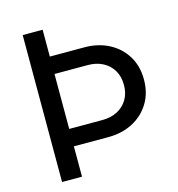

<svg xmlns="http://www.w3.org/2000/svg" viewBox="-104 -785 814 876"><g transform="rotate(-15 303.0 -347.0)"><path d="M145 -143.2V-225.5H333.8Q372.9 -225.5 403.5 -241.2Q434 -257 451.6 -286Q469.2 -315.1 469.2 -355.2Q469.2 -395.4 451.6 -424.5Q434 -453.5 403.5 -469.3Q372.9 -485 333.8 -485H145V-567.2H339.5Q403.5 -567.2 454.1 -541Q504.8 -514.8 534.2 -467.3Q563.8 -419.8 563.8 -355.4Q563.8 -291 534.2 -243.4Q504.8 -195.8 454.1 -169.5Q403.5 -143.2 339.5 -143.2ZM81.8 0V-694H176V0Z"/></g></svg>

Font: Outfit Thin
Style: Regular
Weight: 100
Designer: Rodrigo Fuenzalida
Foundry: fragTYPE
Version: Version 1.000